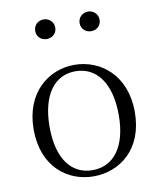

<svg xmlns="http://www.w3.org/2000/svg" viewBox="-86 -833 763 916"><g transform="rotate(-10 295.0 -375.5)"><path d="M294 14C421 14 540 -74 540 -255C540 -435 419 -526 294 -526C170 -526 50 -435 50 -255C50 -75 168 14 294 14ZM294 -16C191 -16 127 -101 127 -254C127 -407 191 -495 294 -495C397 -495 462 -407 462 -254C462 -101 397 -16 294 -16ZM187 -670C213 -670 236 -688 236 -717C236 -746 213 -765 187 -765C161 -765 139 -746 139 -717C139 -688 161 -670 187 -670ZM403 -670C428 -670 451 -688 451 -717C451 -746 428 -765 403 -765C377 -765 354 -746 354 -717C354 -688 377 -670 403 -670Z"/></g></svg>

Font: Noto Serif JP Light
Style: Regular
Weight: 300
Designer: Ryoko NISHIZUKA 西塚涼子 (kana & ideographs); Frank Grießhammer (Latin, Greek & Cyrillic); Wenlong ZHANG 张文龙 (bopomofo); San
Foundry: Adobe
Version: Version 2.001;hotconv 1.1.0;makeotfexe 2.6.0